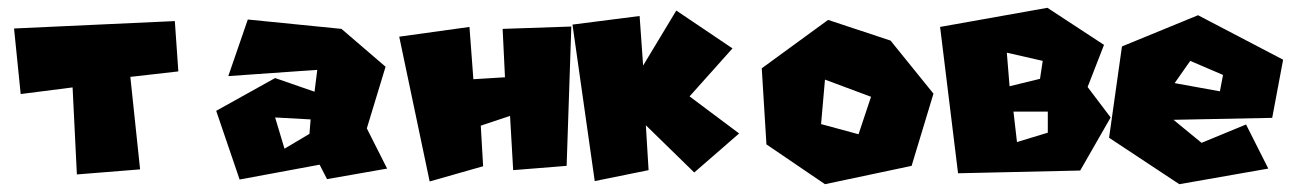

<svg xmlns="http://www.w3.org/2000/svg" viewBox="-20 -472 3330 492"><path d="M16 -399 33 -231 166 -248 177 -25 339 -38 314 -275 437 -289 428 -418Z M709 -91 685 -171 776 -166 773 -129ZM565 -277 793 -293 786 -237 685 -272 534 -188 594 -12 799 -50 818 -13 972 -40 920 -143 968 -301 855 -398 615 -422Z M1003 -378 1081 -7 1218 -46 1212 -150 1287 -175 1295 -36 1432 -47 1444 -404 1268 -398 1274 -274 1193 -269 1183 -403Z M1447 -409 1504 -8 1642 -36 1635 -151 1759 -30 1874 -130 1747 -225 1857 -348 1713 -445 1628 -304 1619 -431Z M2180 -128 2084 -154 2094 -268 2212 -224ZM1932 -297 1944 -102 2094 0 2316 -47 2372 -232 2262 -368 2102 -421Z M2586 -108 2577 -186H2665V-132ZM2567 -251 2560 -337 2652 -316 2645 -270ZM2389 -403 2435 -28 2748 -35 2826 -171 2767 -249 2809 -357 2664 -452Z M3030 -316 2990 -259 3106 -238 3114 -280ZM2855 -353 3050 -433 3268 -319 3240 -170 2987 -165 3059 -106 3173 -153 3230 -40 3002 0 2822 -119Z"/></svg>

Font: Super Mario
Style: Regular
Weight: 400
Version: Version 1.0